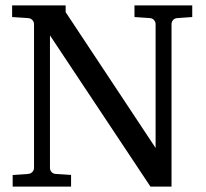

<svg xmlns="http://www.w3.org/2000/svg" viewBox="-20 -691 761 711"><path d="M636.2 -624Q625.5 -623 620.4 -616.2Q615.2 -609.4 615.2 -602.1V0H537.1L165 -560.1V-68.8Q165 -61.5 170.2 -54.7Q175.3 -47.9 186 -46.9L243.2 -43V0H26.9V-43L84 -46.9Q94.7 -47.9 100.3 -54.7Q106 -61.5 106 -68.8V-602.1Q106 -609.4 100.3 -616.2Q94.7 -623 84 -624L24.9 -627.9V-670.9H223.1V-646L556.2 -143.1V-602.1Q556.2 -609.4 550.8 -616.2Q545.4 -623 535.2 -624L478 -627.9V-670.9H691.9V-627.9Z"/></svg>

Font: BabelStone Ogham Bound
Style: Italic
Weight: 400
Italic angle: -30°
Designer: Andrew West
Foundry: BabelStone
Version: Version 2.02 March 14, 2022